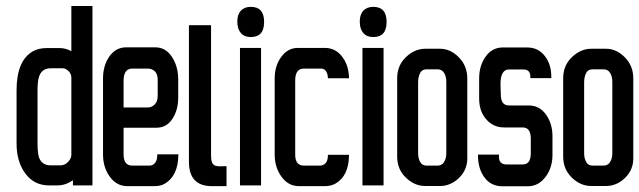

<svg xmlns="http://www.w3.org/2000/svg" viewBox="-20 -636 2184 656"><path d="M140.3 -471.8H183.3Q205 -471.8 223.8 -461V-613.1V-615.6H226.3H293.5H295.9V-613.1V-4.9V-2.5H293.5H231.7H229.2V-4.9V-20.3Q204.5 -2.5 175.4 -2.5H147.7Q96.8 -2.5 66.7 -43Q36.6 -83.5 36.6 -145.8V-327.6Q36.6 -429.3 92.9 -461Q112.6 -471.8 140.3 -471.8ZM219.4 -91.9Q223.3 -97.8 223.8 -105.2V-370.6Q223.8 -383.9 213.9 -393.3Q204.1 -402.7 194.2 -402.7H152.7Q114.6 -402.7 109.7 -356.2Q108.2 -341.4 108.2 -325.1V-143.8Q108.7 -105.7 115.1 -93.4Q126.5 -70.7 152.7 -71.1H186.8Q206.5 -71.1 219.4 -91.9Z M589.4 -108.7V-106.2Q588.9 -70.7 577.3 -46.2Q565.7 -21.7 543 -8.4Q535.6 -4 526.4 -2Q517.3 0 507.4 0H415Q379 0 355.7 -31.6Q332.5 -62.7 332 -106.7V-368.1Q332 -411.6 353.3 -442.7Q375.5 -474.3 411.1 -474.3H510.4Q546.4 -474.3 567.7 -441.2Q588.9 -408.6 588.9 -364.6V-302.9Q588.9 -260.4 569.2 -230.2Q549.4 -199.6 514.3 -199.6H402.2V-109.2Q402.2 -70.2 431.8 -70.2H490.6Q502.5 -70.2 509.9 -79.5Q517.3 -88.9 517.3 -106.2V-108.7H519.8H587ZM485.2 -401.7H431.8Q402.7 -401.7 402.2 -360.7V-268.8H485.2Q498.5 -268.8 508.6 -279.2Q518.8 -289.5 518.8 -309.8V-362.6Q518.8 -383.4 508.9 -392.5Q499 -401.7 485.2 -401.7Z M701.1 -103.3Q701.1 -75.6 714.9 -70.2Q721.3 -67.7 730.2 -67.7Q739.6 -67.7 751.5 -68.2H754V-65.7V-2.5V0H751.5H703.6Q625.5 0 625.5 -83.5V-547.9V-549.9H628H698.6H701.1V-547.9Z M837 -612.6Q882.4 -612.6 882.4 -561Q882.4 -509.4 837 -509.4Q814.7 -509.4 802.9 -523.2Q791 -536.6 790.8 -561.3Q790.5 -586 802.9 -599.3Q815.2 -612.6 837 -612.6ZM872 -2.5H869.6H802.4H799.9V-4.9V-469.9V-472.3H802.4H869.6H872V-469.9V-4.9Z M1077.1 -401.7H1018.3Q989.1 -401.7 988.6 -362.2V-107.7Q988.6 -70.2 1018.3 -70.2H1073.1Q1085 -70.2 1092.9 -79.1Q1100.3 -88.4 1100.3 -104.7V-107.2H1102.8H1170H1172.4V-104.7Q1171.4 -34.1 1125.5 -8.4Q1110.2 0 1089.9 0H1001.5Q965.4 0 942.2 -31.6Q919 -62.7 918.5 -106.7V-368.1Q918.5 -411.1 940.7 -441.2Q962.9 -472.3 997.5 -472.3H1089.9Q1126 -472.3 1148.7 -442.7Q1171.4 -413.5 1172.4 -371V-368.6H1170H1102.8H1100.3V-370.6Q1099.8 -384.4 1093.4 -393.3Q1087.5 -401.7 1077.1 -401.7Z M1255.4 -612.6Q1300.9 -612.6 1300.9 -561Q1300.9 -509.4 1255.4 -509.4Q1233.2 -509.4 1221.3 -523.2Q1209.5 -536.6 1209.2 -561.3Q1209 -586 1221.3 -599.3Q1233.7 -612.6 1255.4 -612.6ZM1290.5 -2.5H1288H1220.8H1218.4V-4.9V-469.9V-472.3H1220.8H1288H1290.5V-469.9V-4.9Z M1576.6 -367.6V-96.3Q1577.1 -56.3 1548.4 -28.2Q1534.1 -14.3 1517.8 -7.4Q1501.5 -0.5 1483.7 -0.5H1432.8Q1396.2 -0.5 1366.6 -29.2Q1337 -57.8 1337 -100.8V-369.1Q1337 -412.1 1366.8 -440.7Q1396.7 -469.4 1432.8 -469.4H1483.7Q1518.8 -469.4 1547.7 -440.2Q1576.6 -411.1 1576.6 -367.6ZM1497 -82Q1504.9 -94.4 1504.9 -112.6V-356.7Q1504.9 -375 1497 -387.4Q1489.6 -399.2 1474.8 -399.2H1437.7Q1422.4 -399.2 1416 -387.4Q1409.1 -375 1408.6 -356.7V-112.6Q1408.6 -94.4 1416 -82Q1422.4 -70.2 1437.7 -70.2H1474.8Q1489.6 -70.2 1497 -82Z M1792 -369.1V-372Q1793 -399.2 1767.3 -398.7H1718.9Q1687.7 -398.2 1690.2 -340.4Q1691.2 -324.6 1691.2 -312.3Q1691.2 -275.7 1718.9 -275.7H1786.6Q1823.1 -275.7 1845.4 -244.6Q1867.6 -213.9 1867.6 -170.5V-107.2Q1867.6 -62.7 1843.9 -31.6Q1819.7 0.5 1783.1 0.5H1697.1Q1657.6 0.5 1635.4 -29.6Q1613.1 -59.3 1613.1 -105.2V-107.7H1615.6H1682.3H1685.3L1684.8 -105.2Q1683.8 -87.9 1691 -81Q1698.1 -74.1 1709.5 -74.1H1765.8Q1793 -74.1 1793.5 -110.7V-162.5Q1793.5 -200.6 1765.8 -200.6H1702.1Q1665.5 -200.6 1641.3 -228.3Q1617.1 -255.9 1617.1 -299.4V-368.1Q1617.1 -411.6 1639.3 -442.7Q1661.6 -473.8 1697.6 -473.8H1781.6Q1818.7 -473.8 1841.4 -444.7Q1864.1 -416 1863.6 -371.5V-369.1H1861.2H1794.5Z M2143.8 -367.6V-96.3Q2144.3 -56.3 2115.6 -28.2Q2101.3 -14.3 2085 -7.4Q2068.7 -0.5 2050.9 -0.5H2000Q1963.4 -0.5 1933.8 -29.2Q1904.2 -57.8 1904.2 -100.8V-369.1Q1904.2 -412.1 1934 -440.7Q1963.9 -469.4 2000 -469.4H2050.9Q2086 -469.4 2114.9 -440.2Q2143.8 -411.1 2143.8 -367.6ZM2064.2 -82Q2072.1 -94.4 2072.1 -112.6V-356.7Q2072.1 -375 2064.2 -387.4Q2056.8 -399.2 2042 -399.2H2004.9Q1989.6 -399.2 1983.2 -387.4Q1976.3 -375 1975.8 -356.7V-112.6Q1975.8 -94.4 1983.2 -82Q1989.6 -70.2 2004.9 -70.2H2042Q2056.8 -70.2 2064.2 -82Z"/></svg>

Font: RIT Uroob
Style: 

Weight: 700
Designer: Hussain K H
Foundry: RIT
Version: 2.1.1